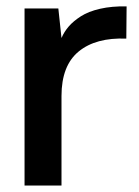

<svg xmlns="http://www.w3.org/2000/svg" viewBox="-20 -576 432 596"><path d="M373 -556.2 372.1 -456.1Q277.8 -460 224.4 -416.3Q170.9 -372.6 170.9 -277.8V0H56.2V-549.8H161.1L170.9 -458Q179.2 -477.5 193.4 -493.9Q207.5 -510.3 231 -525.4Q254.4 -540.5 290.8 -548.8Q327.1 -557.1 373 -556.2Z"/></svg>

Font: Oakes Grotesk Medium
Style: Regular
Weight: 500
Designer: Samuel Oakes
Foundry: Samuel Oakes
Version: Version 1.000;PS 001.000;hotconv 1.0.88;makeotf.lib2.5.64775